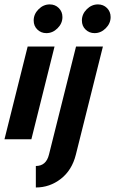

<svg xmlns="http://www.w3.org/2000/svg" viewBox="-25 -626 517 863"><path d="M-4.9 0 99.3 -416.7H220.1L116 0ZM183.3 -477.1Q159.7 -477.1 143.1 -493.1Q126.4 -509 126.4 -534Q126.4 -562.5 148.3 -584.4Q170.1 -606.2 198.6 -606.2Q222.9 -606.2 239.2 -589.9Q255.6 -573.6 255.6 -549.3Q255.6 -520.8 233.7 -499Q211.8 -477.1 183.3 -477.1ZM136.1 216.7V120.1Q182.6 120.1 195.1 68.8L316.7 -416.7H437.5L316 68.8Q298.6 138.9 248.6 177.8Q198.6 216.7 136.1 216.7ZM400 -477.1Q376.4 -477.1 359.7 -493.1Q343.1 -509 343.1 -534Q343.1 -562.5 364.9 -584.4Q386.8 -606.2 415.3 -606.2Q439.6 -606.2 455.9 -589.9Q472.2 -573.6 472.2 -549.3Q472.2 -520.8 450.3 -499Q428.5 -477.1 400 -477.1Z"/></svg>

Font: Afacad
Style: Bold Italic
Weight: 700
Italic angle: -14°
Designer: Kristian Moeller
Foundry: Dicotype
Version: Version 1.000; ttfautohint (v1.8.4.7-5d5b)